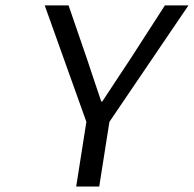

<svg xmlns="http://www.w3.org/2000/svg" viewBox="-20 -680 707 700"><path d="M257.8 0 294.9 -235.8 143.1 -660.2H230L297.9 -462.9Q304.2 -444.8 321.3 -392.6Q338.4 -340.3 349.1 -310.1H353Q372.6 -340.3 408 -393.6Q443.4 -446.8 455.1 -464.8L581.1 -660.2H667L378.9 -235.8L341.8 0Z"/></svg>

Font: Office Code Pro D Italic
Style: Regular
Weight: 400
Italic angle: -9°
Designer: Nathan Rutzky & Paul D. Hunt
Foundry: Adobe Systems Incorporated
Version: Version 1.004;PS 001.004;hotconv 1.0.70;makeotf.lib2.5.58329